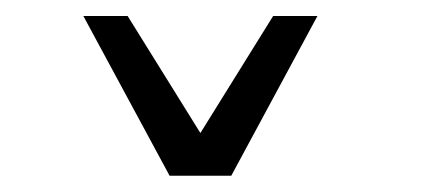

<svg xmlns="http://www.w3.org/2000/svg" viewBox="-20 -758 525 238"><path d="M190.2 -540.2H266.7L373.5 -738.2H318.6L228.4 -593.1L138.2 -738.2H83.3Z"/></svg>

Font: LL Pando Sans
Style: Regular
Weight: 400
Designer: Joshua Smith
Foundry: Joshua Smith
Version: Version 1.000;Glyphs 3.2.1 (3258)